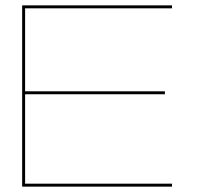

<svg xmlns="http://www.w3.org/2000/svg" viewBox="-20 -695 748 715"><path d="M62.5 0H620.5V-11H73.5V-344H594V-355H73.5V-664H620.5V-675H62.5Z"/></svg>

Font: Anybody Expanded Thin
Style: Regular
Weight: 250
Width: 7
Version: Version 1.113;gftools[0.9.25]